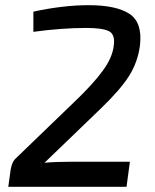

<svg xmlns="http://www.w3.org/2000/svg" viewBox="-20 -722 598 742"><path d="M109 -599V-677Q224 -702 323 -702Q428 -702 479.5 -669Q531 -636 521 -547Q513 -484 480 -430.5Q447 -377 369 -302L152 -93Q196 -97 257 -97H482L469 0H12L21 -65Q26 -95 38 -107L262 -323Q339 -396 377.5 -449Q416 -502 420 -549Q425 -590 400 -602Q375 -614 313 -614Q220 -614 109 -599Z"/></svg>

Font: Exo 2.0 Medium
Style: Italic
Weight: 500
Italic angle: -8°
Designer: Natanael Gama
Version: Version 1.001;PS 001.001;hotconv 1.0.70;makeotf.lib2.5.58329